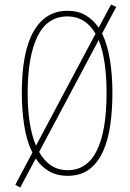

<svg xmlns="http://www.w3.org/2000/svg" viewBox="-20 -772 578 854"><path d="M480 -358Q480 -286 471 -219.5Q462 -153 439.5 -101.5Q417 -50 378.5 -20Q340 10 280 10Q232 10 197 -11Q162 -32 139 -67L70 62L48 50L124 -93Q98 -146 87.5 -215.5Q77 -285 77 -358Q77 -541 129.5 -632.5Q182 -724 280 -724Q327 -724 361 -704Q395 -684 419 -649L474 -752L497 -741L434 -623Q458 -574 469 -506Q480 -438 480 -358ZM103 -358Q103 -212 140 -124L405 -622Q360 -699 280 -699Q190 -699 146.5 -609.5Q103 -520 103 -358ZM454 -358Q454 -507 419 -594L154 -96Q200 -15 280 -15Q368 -15 411 -103Q454 -191 454 -358Z"/></svg>

Font: Noto Sans Thai Looped ExtraCondensed Thin
Style: Regular
Weight: 100
Width: 2
Designer: Sasikarn Vongin, Ben Mitchell
Foundry: The Fontpad Ltd
Version: Version 1.001; ttfautohint (v1.8.4.7-5d5b)